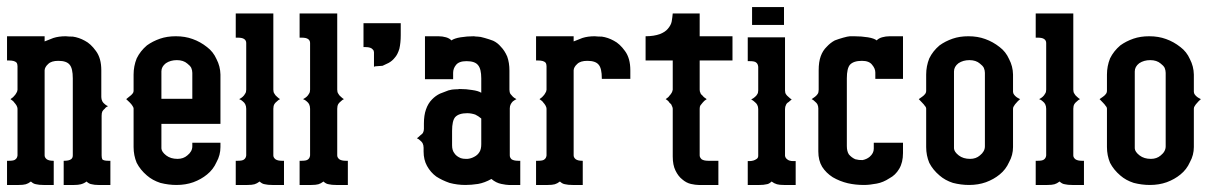

<svg xmlns="http://www.w3.org/2000/svg" viewBox="-20 -526 3479 546"><path d="M0 0V-47.9V-68.8H5.9Q20 -68.8 23.9 -72.8Q28.8 -76.2 29.8 -84V-216.8Q29.8 -220.7 26.9 -226.1Q23.9 -231 21 -233.9Q18.1 -238.8 9.8 -244.1Q18.6 -250 21 -253.9Q23.4 -255.9 26.9 -262.2Q29.3 -265.6 29.8 -271V-337.9Q29.8 -344.2 26.9 -348.1Q21 -354 5.9 -354H0V-422.9H106.9V-408.2Q120.1 -413.6 131.8 -418Q147 -422.9 167 -422.9Q168 -422.9 170.4 -422.6Q172.9 -422.4 177.5 -422.1Q182.1 -421.9 187 -421.9Q204.6 -419.4 221.2 -410.2Q237.8 -401.9 252.9 -380.9Q268.1 -360.4 268.1 -326.2V-250Q268.1 -243.7 271 -237.8Q273.4 -233.4 277.8 -230Q281.2 -226.6 287.1 -224.1Q281.2 -221.7 277.8 -216.8Q273.4 -213.4 271 -209Q269 -204.6 269 -196.8V-84Q269 -77.1 271 -72.8Q274.9 -68.8 288.1 -68.8H293.9V0H259.8Q248.5 0 241.2 -2Q233.4 -2.9 226.1 -9.8Q219.2 -4.4 210 -2Q202.6 0 190.9 0H161.1V-68.8H163.1Q175.8 -68.8 182.1 -73.2Q187 -76.7 187 -84V-303.2Q187 -331.5 178.2 -341.8Q169.4 -353 146 -353Q126 -353 117.2 -344.2Q107.4 -335.4 106.9 -326.2V-84Q106.9 -78.1 112.8 -73.2Q119.1 -68.8 130.9 -68.8H132.8V0H104Q90.8 0 83 -2Q75.2 -2.9 67.9 -9.8Q60.1 -3.9 53.2 -2Q45.9 0 33.2 0Z M338.9 -244.1 348.6 -252Q354 -255.9 356 -258.8Q359.9 -262.7 359.9 -268.1V-314Q359.9 -337.9 368.7 -359.9Q378.9 -380.9 397.9 -397Q414.1 -408.7 435.1 -416Q455.1 -422.9 480 -422.9Q506.3 -422.9 527.8 -415Q549.8 -407.2 568.8 -392.1Q586.4 -378.9 595.7 -357.9Q606.4 -337.4 606.9 -314V-173.8H439V-104Q439.5 -94.2 452.6 -84Q465.3 -74.2 484.9 -74.2Q501.5 -74.2 512.7 -84Q526.9 -95.2 526.9 -109.9V-120.1H606.9V-107.9Q606.9 -85 595.7 -64.9Q586.4 -43.9 568.8 -29.8Q552.2 -16.1 529.8 -7.8Q507.8 0 481.9 0Q459 0 436 -5.9Q413.6 -13.2 397.9 -26.9Q378.9 -43 368.7 -63Q359.9 -84 359.9 -107.9V-217.8Q359.9 -220.7 356 -226.1Q354 -229.5 348.6 -234.9Q347.2 -236.3 338.9 -244.1ZM439 -245.1H526.9V-318.8Q526.9 -325.7 523.9 -333Q520.5 -339.4 512.7 -345.2Q501.5 -355 482.9 -355Q464.8 -355 451.7 -346.2Q439 -336.4 439 -323.2Z M650.4 0V-47.9V-68.8H656.2Q670.4 -68.8 674.3 -72.8Q679.2 -76.2 680.2 -84V-216.8Q680.2 -224.1 677.2 -230Q674.8 -234.4 670.4 -237.8Q666.5 -241.7 660.2 -244.1Q667 -247.6 670.4 -251Q674.3 -254.4 677.2 -259.8Q680.2 -263.7 680.2 -271V-403.8Q680.2 -411.1 674.3 -415Q668.9 -418.9 656.2 -418.9H650.4V-487.8H757.3V-271Q757.3 -263.7 760.3 -259.8Q762.7 -254.9 767.6 -251Q772 -246.6 776.4 -244.1Q772 -242.2 767.6 -237.8Q762.2 -233.4 760.3 -230Q757.3 -224.6 757.3 -216.8V-84Q757.3 -78.1 763.2 -73.2Q769.5 -68.8 781.2 -68.8H787.6V0H754.4Q741.2 0 733.4 -2Q725.6 -2.9 718.3 -9.8Q710.4 -3.9 703.6 -2Q696.3 0 683.6 0Z M832 0V-47.9V-68.8H837.9Q852.1 -68.8 856 -72.8Q860.8 -76.2 861.8 -84V-216.8Q861.8 -224.1 858.9 -230Q856.4 -234.4 852.1 -237.8Q848.1 -241.7 841.8 -244.1Q848.6 -247.6 852.1 -251Q856 -254.4 858.9 -259.8Q861.8 -263.7 861.8 -271V-403.8Q861.8 -411.1 856 -415Q850.6 -418.9 837.9 -418.9H832V-487.8H939V-271Q939 -263.7 941.9 -259.8Q944.3 -254.9 949.2 -251Q953.6 -246.6 958 -244.1Q953.6 -242.2 949.2 -237.8Q943.8 -233.4 941.9 -230Q939 -224.6 939 -216.8V-84Q939 -78.1 944.8 -73.2Q951.2 -68.8 962.9 -68.8H969.2V0H936Q922.9 0 915 -2Q907.2 -2.9 899.9 -9.8Q892.1 -3.9 885.3 -2Q877.9 0 865.2 0Z M1013.7 -392.1V-439.9V-460H1119.6V-425.8Q1119.6 -404.3 1115.7 -387.2Q1110.4 -370.1 1102.5 -361.8Q1095.7 -353 1085.4 -347.2Q1071.3 -340.3 1067.9 -338.9Q1057.1 -337.9 1053.7 -337.9Q1045.9 -337.9 1043.5 -335.9V-377Q1043.5 -381.8 1040.5 -384.8Q1035.2 -392.1 1019.5 -392.1Z M1165.5 -132.8Q1168.9 -134.8 1175.3 -141.1Q1180.7 -145 1182.6 -147.9Q1185.5 -153.3 1185.5 -159.2V-174.8Q1185.5 -198.2 1191.4 -214.8Q1197.3 -231.9 1208.5 -243.2Q1218.8 -253.9 1231.4 -259.8Q1254.9 -269 1255.4 -269Q1266.1 -272 1274.4 -272Q1282.7 -272 1286.6 -272.9Q1306.6 -272.9 1322.8 -270Q1340.3 -267.6 1348.6 -262.2V-303.2Q1348.6 -330.1 1339.4 -340.8Q1330.6 -352.1 1306.6 -352.1Q1284.7 -352.1 1276.4 -340.8Q1268.6 -331.1 1268.6 -318.8V-300.8H1188.5V-422.9H1226.6Q1238.3 -422.9 1248.5 -419.9Q1258.3 -417 1263.7 -411.1Q1272 -417 1289.6 -419.9Q1308.1 -422.9 1327.6 -422.9Q1328.1 -422.9 1329.6 -422.6Q1331.1 -422.4 1333.5 -422.1Q1335.9 -421.9 1338.4 -421.9Q1345.7 -421.9 1358.4 -418Q1370.6 -414.6 1382.3 -410.2Q1395 -404.3 1404.3 -393.1Q1415 -382.3 1422.4 -365.2Q1428.7 -347.7 1428.7 -325.2V-271Q1428.7 -263.7 1431.6 -258.8Q1434.1 -255.4 1438.5 -251Q1441.9 -247.6 1448.7 -244.1Q1445.3 -242.7 1438.5 -237.8Q1435.1 -234.4 1432.6 -230Q1429.7 -224.6 1429.7 -217.8V-84Q1429.7 -78.1 1434.6 -73.2Q1440.9 -68.8 1453.6 -68.8H1459.5V0H1426.8Q1420.4 0 1405.8 -2.9Q1390.6 -5.9 1377.4 -17.1Q1358.4 -6.3 1339.4 -2.9Q1319.8 0 1303.7 0Q1280.3 0 1258.3 -5.9Q1237.3 -13.2 1220.7 -23.9Q1204.6 -35.6 1194.3 -54.2Q1184.6 -71.8 1184.6 -95.2V-106Q1184.6 -113.3 1181.6 -119.1Q1179.7 -122.6 1174.3 -127Q1170.4 -130.9 1165.5 -132.8ZM1265.6 -112.8Q1265.6 -98.1 1272.5 -89.8Q1277.8 -81.5 1290.5 -76.2Q1296.9 -74.2 1304.7 -74.2H1309.6Q1319.8 -75.2 1328.6 -80.1Q1338.4 -85 1343.8 -94.2Q1348.6 -102.1 1348.6 -116.2V-189Q1339.8 -196.3 1331.5 -200.2Q1319.8 -204.1 1308.6 -204.1Q1284.7 -204.1 1274.4 -192.9Q1265.6 -182.6 1265.6 -153.8Z M1504.4 0V-47.9V-68.8H1510.3Q1524.4 -68.8 1528.3 -72.8Q1533.2 -76.2 1534.2 -84V-216.8Q1534.2 -220.7 1531.2 -226.1Q1528.3 -231 1525.4 -233.9Q1522.5 -238.8 1514.2 -244.1Q1522.9 -250 1525.4 -253.9Q1527.8 -255.9 1531.2 -262.2Q1533.7 -265.6 1534.2 -271V-337.9Q1534.2 -344.2 1531.2 -348.1Q1525.4 -354 1510.3 -354H1504.4V-422.9H1611.3V-408.2Q1624.5 -413.6 1636.2 -418Q1651.4 -422.9 1671.4 -422.9Q1672.4 -422.9 1674.8 -422.6Q1677.2 -422.4 1681.9 -422.1Q1686.5 -421.9 1691.4 -421.9Q1709 -419.4 1725.6 -410.2Q1742.2 -401.9 1757.3 -380.9Q1772.5 -360.4 1772.5 -326.2V-301.8H1691.4V-303.2Q1691.4 -331.5 1682.6 -341.8Q1673.8 -353 1650.4 -353Q1630.4 -353 1621.6 -344.2Q1611.8 -335.4 1611.3 -326.2V-84Q1611.3 -78.1 1617.2 -73.2Q1623.5 -68.8 1635.3 -68.8H1637.2V0H1608.4Q1595.2 0 1587.4 -2Q1579.6 -2.9 1572.3 -9.8Q1564.5 -3.9 1557.6 -2Q1550.3 0 1537.6 0Z M1815.9 -354V-377V-422.9Q1839.4 -422.9 1856.9 -429.2Q1871.6 -435.1 1878.9 -443.8Q1888.2 -454.6 1890.1 -464.8Q1892.1 -476.6 1893.1 -487.8H1969.7V-422.9H2063V-354H1969.7V-271Q1969.7 -265.6 1971.7 -262.2Q1972.7 -257.8 1978 -253.9Q1981 -249.5 1989.7 -244.1Q1981.9 -239.3 1978 -233.9Q1974.1 -229.5 1971.7 -226.1Q1969.7 -222.7 1969.7 -216.8V-84Q1969.7 -78.6 1975.1 -73.2Q1981.4 -68.8 1994.1 -68.8H2022.9V0H1966.8Q1958 0 1944.8 -2.9Q1931.6 -5.9 1919.9 -16.1Q1908.7 -24.9 1900.9 -41Q1893.1 -56.6 1893.1 -81.1V-216.8Q1893.1 -220.7 1890.1 -226.1Q1889.2 -230 1883.8 -233.9Q1880.9 -239.3 1873 -244.1Q1881.3 -249.5 1883.8 -253.9Q1887.2 -257.3 1890.1 -262.2Q1892.1 -265.6 1893.1 -271V-354Z M2106.4 0H2139.6Q2152.3 0 2159.7 -2Q2166.5 -2.4 2174.3 -9.8Q2181.2 -4.4 2189.5 -2Q2196.8 0 2209.5 0H2242.7V-67.9H2236.3Q2223.6 -67.9 2218.3 -73.2Q2213.4 -76.7 2212.4 -83V-215.8Q2212.4 -222.7 2215.3 -228Q2217.3 -232.9 2222.7 -235.8Q2223.1 -236.3 2226.3 -239Q2229.5 -241.7 2231.4 -243.2Q2227.1 -245.6 2222.7 -250Q2217.3 -254.4 2215.3 -257.8Q2212.4 -261.7 2212.4 -269V-419.9H2106.4V-352.1H2112.3Q2126.5 -352.1 2130.4 -348.1Q2135.3 -344.7 2136.2 -335.9V-269Q2136.2 -261.7 2133.3 -257.8Q2130.9 -253.4 2126.5 -250Q2123 -246.6 2116.2 -243.2Q2122.1 -240.2 2126.5 -235.8Q2130.9 -232.4 2133.3 -228Q2136.2 -222.7 2136.2 -215.8V-83Q2136.2 -76.2 2130.4 -73.2Q2123.5 -68.4 2112.3 -67.9H2106.4V-47.9ZM2118.7 -455.1V-467.8V-505.9H2209.5V-455.1Z M2288.1 -244.1Q2289.1 -244.6 2297.9 -251Q2303.2 -255.4 2305.2 -258.8Q2308.1 -262.7 2308.1 -271V-326.2Q2308.1 -350.1 2314 -366.2Q2319.8 -382.3 2331.1 -393.1Q2341.3 -404.3 2354 -411.1Q2365.7 -415.5 2377.9 -418.9Q2390.1 -422.4 2397 -422.9H2409.2Q2429.7 -422.9 2448.2 -419.9Q2465.8 -417 2473.1 -411.1Q2478.5 -417 2488.3 -419.9Q2498.5 -422.9 2510.3 -422.9H2547.9V-301.8H2469.2V-319.8Q2469.2 -331.1 2460 -341.8Q2451.7 -353 2431.2 -353Q2407.2 -353 2397 -341.8Q2388.2 -331.5 2388.2 -303.2V-110.8Q2388.2 -95.7 2394 -86.9Q2401.4 -78.1 2412.1 -73.2Q2422.9 -70.3 2433.1 -70.8Q2444.8 -73.2 2453.1 -80.1Q2464.8 -90.3 2464.8 -103V-120.1H2547.9V-90.8Q2547.9 -64 2537.1 -45.9Q2526.4 -27.8 2509.3 -19Q2491.7 -7.3 2473.1 -3.9Q2452.6 0 2437 0Q2412.6 0 2391.1 -4.9Q2368.2 -10.3 2348.1 -22Q2329.1 -34.2 2317.9 -51.8Q2307.1 -69.8 2307.1 -95.2V-217.8Q2307.1 -224.1 2304.2 -230Q2302.2 -233.4 2296.9 -237.8Q2292.5 -242.2 2288.1 -244.1Z M2592.8 -244.1Q2593.8 -244.6 2602.5 -251Q2607.9 -254.9 2609.9 -257.8Q2613.8 -261.7 2613.8 -268.1V-314Q2613.8 -337.9 2622.6 -359.9Q2632.8 -380.9 2651.9 -397Q2668 -408.7 2689 -416Q2709 -422.9 2733.9 -422.9Q2760.3 -422.9 2781.7 -415Q2803.7 -407.2 2822.8 -392.1Q2840.3 -378.9 2849.6 -357.9Q2860.4 -337.4 2860.8 -314V-265.1Q2860.8 -260.7 2863.8 -256.8Q2866.7 -252.9 2870.6 -250Q2873 -248 2880.9 -244.1Q2873 -237.3 2870.6 -233.9Q2866.2 -229.5 2863.8 -225.1Q2860.8 -221.7 2860.8 -216.8V-107.9Q2860.8 -85 2849.6 -64.9Q2840.3 -43.9 2822.8 -29.8Q2806.2 -16.1 2783.7 -7.8Q2761.7 0 2735.8 0Q2712.9 0 2689.9 -5.9Q2667.5 -13.2 2651.9 -26.9Q2632.8 -43 2622.6 -63Q2613.8 -84 2613.8 -107.9V-216.8Q2613.8 -221.2 2609.9 -225.1Q2607.9 -228.5 2602.5 -233.9ZM2692.9 -104Q2693.4 -94.2 2706.5 -84Q2719.2 -74.2 2738.8 -74.2Q2755.4 -74.2 2766.6 -84Q2780.8 -95.2 2780.8 -109.9V-318.8Q2780.8 -325.7 2777.8 -333Q2774.4 -339.4 2766.6 -345.2Q2755.4 -355 2736.8 -355Q2718.8 -355 2705.6 -346.2Q2692.9 -336.4 2692.9 -322.8Z M2925.3 0V-47.9V-68.8H2931.2Q2945.3 -68.8 2949.2 -72.8Q2954.1 -76.2 2955.1 -84V-216.8Q2955.1 -224.1 2952.1 -230Q2949.7 -234.4 2945.3 -237.8Q2941.4 -241.7 2935.1 -244.1Q2941.9 -247.6 2945.3 -251Q2949.2 -254.4 2952.1 -259.8Q2955.1 -263.7 2955.1 -271V-403.8Q2955.1 -411.1 2949.2 -415Q2943.8 -418.9 2931.2 -418.9H2925.3V-487.8H3032.2V-271Q3032.2 -263.7 3035.2 -259.8Q3037.6 -254.9 3042.5 -251Q3046.9 -246.6 3051.3 -244.1Q3046.9 -242.2 3042.5 -237.8Q3037.1 -233.4 3035.2 -230Q3032.2 -224.6 3032.2 -216.8V-84Q3032.2 -78.1 3038.1 -73.2Q3044.4 -68.8 3056.2 -68.8H3062.5V0H3029.3Q3016.1 0 3008.3 -2Q3000.5 -2.9 2993.2 -9.8Q2985.4 -3.9 2978.5 -2Q2971.2 0 2958.5 0Z M3106.9 -244.1Q3107.9 -244.6 3116.7 -251Q3122.1 -254.9 3124 -257.8Q3127.9 -261.7 3127.9 -268.1V-314Q3127.9 -337.9 3136.7 -359.9Q3147 -380.9 3166 -397Q3182.1 -408.7 3203.1 -416Q3223.1 -422.9 3248 -422.9Q3274.4 -422.9 3295.9 -415Q3317.9 -407.2 3336.9 -392.1Q3354.5 -378.9 3363.8 -357.9Q3374.5 -337.4 3375 -314V-265.1Q3375 -260.7 3377.9 -256.8Q3380.9 -252.9 3384.8 -250Q3387.2 -248 3395 -244.1Q3387.2 -237.3 3384.8 -233.9Q3380.4 -229.5 3377.9 -225.1Q3375 -221.7 3375 -216.8V-107.9Q3375 -85 3363.8 -64.9Q3354.5 -43.9 3336.9 -29.8Q3320.3 -16.1 3297.9 -7.8Q3275.9 0 3250 0Q3227.1 0 3204.1 -5.9Q3181.6 -13.2 3166 -26.9Q3147 -43 3136.7 -63Q3127.9 -84 3127.9 -107.9V-216.8Q3127.9 -221.2 3124 -225.1Q3122.1 -228.5 3116.7 -233.9ZM3207 -104Q3207.5 -94.2 3220.7 -84Q3233.4 -74.2 3252.9 -74.2Q3269.5 -74.2 3280.8 -84Q3294.9 -95.2 3294.9 -109.9V-318.8Q3294.9 -325.7 3292 -333Q3288.6 -339.4 3280.8 -345.2Q3269.5 -355 3251 -355Q3232.9 -355 3219.7 -346.2Q3207 -336.4 3207 -322.8Z"/></svg>

Font: Wyoming
Style: Regular
Weight: 400
Designer: Old Hat Creative
Version: Version 2.00 2016